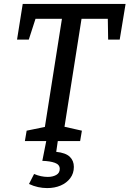

<svg xmlns="http://www.w3.org/2000/svg" viewBox="-20 -720 661 980"><path d="M107 0 116 -53 223 -75 207 -59 299 -642 317 -624H142L168 -645L127 -518H67L96 -700H621L591 -518H532L530 -642L550 -624H374L399 -642L307 -59L300 -75L398 -53L389 0ZM221 240Q198 240 174.5 235Q151 230 128 219L154 168Q189 183 224 183Q249 183 267 173Q285 163 285 142Q285 120 260 111Q235 102 196 101L216 0H275L267 55Q315 60 336 80Q357 100 357 132Q357 165 338.5 189.5Q320 214 289.5 227Q259 240 221 240Z"/></svg>

Font: Bitter Thin Medium
Style: Italic
Weight: 500
Italic angle: -9°
Version: Version 3.021